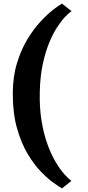

<svg xmlns="http://www.w3.org/2000/svg" viewBox="-20 -855 487 1066"><path d="M51 -334Q51 -427.5 73.8 -502.8Q96.5 -578 131.5 -636Q166.5 -694 204.8 -735Q243 -776 275.2 -801Q307.5 -826 324 -835L377.5 -793Q363.5 -784.5 342.2 -762.2Q321 -740 297.2 -703.8Q273.5 -667.5 252.5 -616.2Q231.5 -565 217.2 -498Q203 -431 201 -347.5Q198.5 -257.5 210.8 -183.8Q223 -110 244 -52.8Q265 4.5 289.8 45.8Q314.5 87 337.8 112.8Q361 138.5 376.5 149.5L324 191Q310 183 278.2 160.8Q246.5 138.5 208 99Q169.5 59.5 133.8 -0.2Q98 -60 74.5 -142.5Q51 -225 51 -334Z"/></svg>

Font: Merriweather 28pt Black
Style: Regular
Weight: 900
Version: Version 2.100